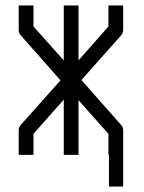

<svg xmlns="http://www.w3.org/2000/svg" viewBox="-20 -617 526 703"><path d="M213.5 -597H267.5V-396L377 -520V-597H431V-508Q431 -495.5 423 -487L278 -324L423 -160Q431 -151.5 431 -139V-107V-50V66H379V-50H377V-127L267.5 -250V-50H213.5V-252L102.5 -127V-50H48.5V-139Q48.5 -151.5 56.5 -160L201.5 -323L56.5 -487Q48.5 -495.5 48.5 -508V-597H102.5V-520L213.5 -396Z"/></svg>

Font: 3270 Nerd Font Mono SemCond
Style: Regular
Weight: 400
Monospace: yes
Version: Version 3.0.1;Nerd Fonts 3.1.1